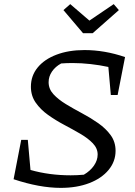

<svg xmlns="http://www.w3.org/2000/svg" viewBox="-20 -901 657 932"><path d="M518 -440 506 -576Q464 -585 419.5 -590Q375 -595 332 -595Q318 -595 304 -594.5Q290 -594 277 -593Q249 -578 232.5 -554Q216 -530 216 -502Q216 -469 239.5 -443.5Q263 -418 300 -395.5Q337 -373 378.5 -351Q420 -329 457 -303Q494 -277 517.5 -244.5Q541 -212 541 -169Q541 -117 507 -76Q473 -35 413 -12Q353 11 275 11Q172 11 46 -31L83 -222H115L128 -76Q219 -50 323 -50Q355 -50 387 -53Q418 -71 436 -97Q454 -123 454 -151Q454 -181 430.5 -205.5Q407 -230 370 -251.5Q333 -273 291.5 -295Q250 -317 213.5 -343Q177 -369 153.5 -402.5Q130 -436 130 -480Q130 -533 162.5 -573Q195 -613 254 -635.5Q313 -658 390 -658Q488 -658 587 -624L551 -440ZM383 -740 288 -852 321 -881 414 -801 532 -881 557 -852 430 -740Z"/></svg>

Font: Piazzolla
Style: Italic
Weight: 400
Italic angle: -11.3°
Designer: Juan Pablo del Peral
Foundry: Huerta Tipografica
Version: Version 1.330